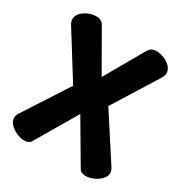

<svg xmlns="http://www.w3.org/2000/svg" viewBox="-174 -862 937 993"><g transform="rotate(30 295.0 -365.5)"><path d="M112 6Q91 6 66.5 -4.5Q42 -15 25 -32.5Q8 -50 8 -71Q8 -84 17 -99L190 -366L24 -632Q14 -648 14 -663Q14 -684 30 -701Q46 -718 69.5 -727.5Q93 -737 115 -737Q132 -737 143.5 -731Q155 -725 162 -711L295 -479L428 -711Q436 -725 447.5 -731Q459 -737 475 -737Q497 -737 520.5 -727.5Q544 -718 560 -701Q576 -684 576 -663Q576 -648 566 -632L400 -366L573 -99Q582 -84 582 -71Q582 -50 565 -32.5Q548 -15 524 -4.5Q500 6 478 6Q466 6 456 2Q446 -2 441 -10L295 -258L149 -10Q144 -2 134 2Q124 6 112 6Z"/></g></svg>

Font: Dosis ExtraLight ExtraBold
Style: Regular
Weight: 800
Version: Version 3.001; ttfautohint (v1.8.2)